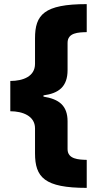

<svg xmlns="http://www.w3.org/2000/svg" viewBox="-20 -744 473 932"><path d="M401 168V32C362 31 308 29 308 -20V-155C308 -231 267 -263 191 -275V-281C265 -291 308 -323 308 -404V-536C308 -586 361 -587 401 -588V-724C193 -724 150 -672 150 -558V-434C150 -373 92 -351 30 -351V-204C90 -204 150 -181 150 -121V0C150 117 196 168 401 168Z"/></svg>

Font: Noto Sans Thai Looped Black
Style: Regular
Weight: 900
Designer: Sasikarn Vongin, Ben Mitchell
Foundry: The Fontpad Ltd
Version: Version 1.001